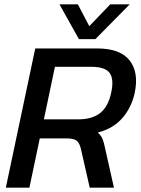

<svg xmlns="http://www.w3.org/2000/svg" viewBox="-20 -868 651 888"><path d="M345 -687 255 -848H340L393 -747L490 -848H580L421 -687ZM7 0 143 -644H429Q536 -644 579.5 -588.5Q623 -533 603 -438Q588 -370 545.5 -321.5Q503 -273 432 -255Q447 -242 453.5 -227Q460 -212 465 -187L507 0H395L354 -180Q348 -206 335 -217Q322 -228 285 -228H164L116 0ZM183 -316H341Q406 -316 443 -345Q480 -374 494 -438Q508 -501 487.5 -530Q467 -559 402 -559H234Z"/></svg>

Font: Kanit
Style: Italic
Weight: 400
Italic angle: -12°
Designer: Katatrad Team
Foundry: CadsonDemak
Version: Version 2.000; ttfautohint (v1.8.3)